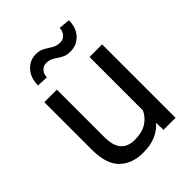

<svg xmlns="http://www.w3.org/2000/svg" viewBox="-213 -853 977 977"><g transform="rotate(-45 275.5 -365.0)"><path d="M396.5 0 394.5 -52.2Q370.1 -22.9 332 -6.6Q293.9 9.8 240.2 9.8Q162.6 9.8 114.7 -36.1Q66.9 -82 66.9 -187.5V-528.3H157.2V-186.5Q157.2 -139.2 171.1 -113Q185.1 -86.9 207.5 -76.9Q230 -66.9 254.4 -66.9Q309.6 -66.9 342.8 -87.9Q376 -108.9 392.1 -143.6V-528.3H482.9V0ZM389.2 -740.2 450.2 -734.9Q450.2 -681.2 419.7 -648.7Q389.2 -616.2 344.7 -616.2Q319.8 -616.2 303.7 -623.3Q287.6 -630.4 274.9 -639.4Q262.2 -648.4 248.3 -655.5Q234.4 -662.6 213.9 -662.6Q193.4 -662.6 179.4 -647Q165.5 -631.3 165.5 -608.4L104.5 -611.3Q104.5 -665 134.8 -698.5Q165 -731.9 209.5 -731.9Q237.3 -731.9 256.8 -720.5Q276.4 -709 295.4 -697.3Q314.5 -685.5 340.3 -685.5Q360.8 -685.5 375 -701.4Q389.2 -717.3 389.2 -740.2Z"/></g></svg>

Font: Vazirmatn FD
Style: Regular
Weight: 400
Designer: Saber Rastikerdar
Foundry: Saber Rastikerdar
Version: Version 33.001